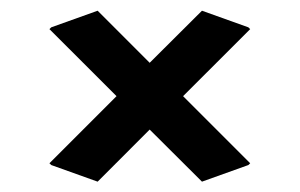

<svg xmlns="http://www.w3.org/2000/svg" viewBox="-20 -550 565 362"><path d="M73.2 -495.1 76.7 -498.5 164.1 -529.8 262.2 -431.6 360.8 -529.8 448.2 -498.5 451.7 -495.1 325.2 -368.7 451.7 -242.2 448.2 -238.8 360.8 -207.5 262.2 -305.7 164.1 -207.5 76.7 -238.8 73.2 -242.2 199.7 -368.7Z"/></svg>

Font: Nova Round
Style: Book
Weight: 400
Version: Version 2.000